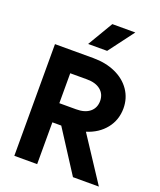

<svg xmlns="http://www.w3.org/2000/svg" viewBox="-167 -1039 952 1142"><g transform="rotate(20 309.0 -468.0)"><path d="M63.5 -707H305.7Q385.3 -707 446.8 -679.2Q508.3 -651.4 542.7 -601.1Q577.1 -550.8 577.1 -486.3Q576.7 -412.6 533.2 -358.2Q489.7 -303.7 414.6 -280.3L598.6 0H434.6L264.2 -264.6H208V0H63.5ZM313.5 -385.7Q368.7 -385.3 399.9 -410.6Q431.2 -436 431.6 -480.5Q431.2 -524.9 399.9 -550Q368.7 -575.2 313.5 -575.2H208V-385.7ZM248.5 -775.4 343.3 -935.5H488.8L368.7 -775.4Z"/></g></svg>

Font: Wanted Sans
Style: Bold
Weight: 700
Designer: Original Design by Kil Hyung-jin and Kang Hanbin, Wanted Lab, Inc; Hangeul from Source Han Sans by Jang Soo-young and Ka
Foundry: Wanted Lab, Inc.
Version: Version 1.000